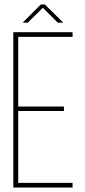

<svg xmlns="http://www.w3.org/2000/svg" viewBox="-20 -845 385 865"><path d="M173 -810 105 -743H82L164 -825H182L265 -743H240ZM62 -365H268V-345H62V-21H307V0H40V-700H307V-679H62Z"/></svg>

Font: TypoPRO Bebas Neue
Style: Regular
Weight: 300
Designer: Ryoichi Tsunekawa
Foundry: Ryoichi Tsunekawa
Version: Version 001.003